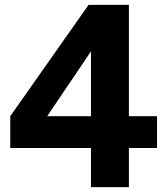

<svg xmlns="http://www.w3.org/2000/svg" viewBox="-20 -765 682 785"><path d="M352 -160H22V-290L342 -745H507V-290H622V-160H507V0H352ZM352 -290V-555L173 -290Z"/></svg>

Font: BLUETTI 2.0
Style: Bold
Weight: 700
Designer: Stijn de Vries
Foundry: tokotype
Version: Version 2.005;October 31, 2023;FontCreator 14.0.0.2814 64-bi